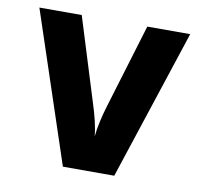

<svg xmlns="http://www.w3.org/2000/svg" viewBox="-66 -621 733 692"><g transform="rotate(10 300.0 -275.0)"><path d="M207 0H395L576 -550H419L325 -240C314 -204 304 -161 301 -127C298 -161 287 -204 275 -241L179 -550H24Z"/></g></svg>

Font: JetBrains Mono ExtraBold
Style: Regular
Weight: 800
Monospace: yes
Designer: Philipp Nurullin, Konstantin Bulenkov
Foundry: JetBrains
Version: Version 2.305